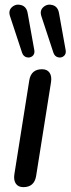

<svg xmlns="http://www.w3.org/2000/svg" viewBox="-20 -789 300 817"><path d="M41.2 -47.8 104.7 -447.7Q112.7 -494.4 158.8 -494.4Q180.7 -494.4 190.8 -479.7Q201 -465.1 197.1 -439.3L133.6 -39.4Q125.6 7.3 79.5 7.3Q57.6 7.3 47.5 -7.4Q37.3 -22 41.2 -47.8ZM231.1 -733.1 259.6 -574.4Q261.8 -558.3 251 -550Q240.2 -541.7 226.6 -545.3Q213 -548.9 207.5 -564.1L156.4 -719Q147.7 -744.4 164.9 -759.1Q182.1 -773.9 204.3 -767.2Q226.5 -760.5 231.1 -733.1ZM97.7 -733.1 126.2 -574.4Q128.4 -558.3 117.6 -550Q106.8 -541.7 93.2 -545.3Q79.6 -548.9 74.1 -564.1L23 -719Q14.2 -744.4 31.4 -759.1Q48.6 -773.9 70.8 -767.2Q93 -760.5 97.7 -733.1Z"/></svg>

Font: SN Pro Thin
Style: Italic
Weight: 200
Italic angle: -9°
Designer: Tobias Whetton
Foundry: Supernotes
Version: Version 1.003;Glyphs 3.3 (3324)